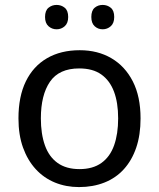

<svg xmlns="http://www.w3.org/2000/svg" viewBox="-20 -750 645 780"><path d="M551 -269Q551 -202 533.5 -150.5Q516 -99 483.5 -63Q451 -27 404.5 -8.5Q358 10 301 10Q248 10 203 -8.5Q158 -27 125 -63Q92 -99 73.5 -150.5Q55 -202 55 -269Q55 -358 85 -419.5Q115 -481 171 -513.5Q227 -546 304 -546Q377 -546 432.5 -513.5Q488 -481 519.5 -419.5Q551 -358 551 -269ZM146 -269Q146 -206 162.5 -159.5Q179 -113 214 -88Q249 -63 303 -63Q357 -63 392 -88Q427 -113 443.5 -159.5Q460 -206 460 -269Q460 -333 443 -378Q426 -423 391.5 -447.5Q357 -472 302 -472Q220 -472 183 -418Q146 -364 146 -269ZM163 -681Q163 -707 177 -718.5Q191 -730 210 -730Q229 -730 243 -718.5Q257 -707 257 -681Q257 -656 243 -643.5Q229 -631 210 -631Q191 -631 177 -643.5Q163 -656 163 -681ZM351 -681Q351 -707 364.5 -718.5Q378 -730 397 -730Q416 -730 430 -718.5Q444 -707 444 -681Q444 -656 430 -643.5Q416 -631 397 -631Q378 -631 364.5 -643.5Q351 -656 351 -681Z"/></svg>

Font: Noto Sans Gujarati
Style: Regular
Weight: 400
Designer: Jelle Bosma - Monotype Design Team, Universal Thirst
Foundry: Monotype Imaging Inc.
Version: Version 2.102